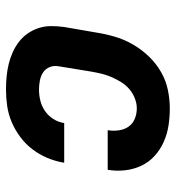

<svg xmlns="http://www.w3.org/2000/svg" viewBox="7 -585 586 640"><g transform="rotate(-90 300.0 -265.0)"><path d="M259 8Q229 8 200.5 3.5Q172 -1 146.5 -12.5Q121 -24 100.5 -42.5Q80 -61 68 -86Q56 -111 52.5 -140Q49 -169 54 -199H186Q183 -181 185.5 -162.5Q188 -144 197.5 -130Q207 -116 223.5 -109Q240 -102 259 -102Q275 -102 292 -108.5Q309 -115 323 -127Q337 -139 346.5 -154.5Q356 -170 363 -186Q370 -202 374 -218.5Q378 -235 381 -252L399 -362Q402 -378 396.5 -392Q391 -406 379 -414Q367 -422 352 -425Q337 -428 321 -428Q303 -428 284.5 -423.5Q266 -419 250 -408Q234 -397 223.5 -380.5Q213 -364 210 -345Q210 -345 210 -344.5Q210 -344 210 -344H78Q78 -345 78 -346Q78 -347 78 -347Q83 -375 94 -401Q105 -427 122.5 -450Q140 -473 163.5 -490.5Q187 -508 213 -519Q239 -530 266.5 -534Q294 -538 321 -538Q343 -538 364.5 -536Q386 -534 406.5 -529Q427 -524 446 -515.5Q465 -507 481 -494.5Q497 -482 508.5 -465.5Q520 -449 526.5 -429Q533 -409 533 -387.5Q533 -366 530 -344L511 -234Q506 -203 497 -173Q488 -143 471.5 -114.5Q455 -86 432 -62Q409 -38 380.5 -21.5Q352 -5 320.5 1.5Q289 8 259 8Z"/></g></svg>

Font: Iosevka Curly XBdEx
Style: Italic
Weight: 800
Width: 7
Italic angle: -9°
Monospace: yes
Designer: Belleve Invis
Foundry: Belleve Invis
Version: Version 11.1.0; ttfautohint (v1.8.3)